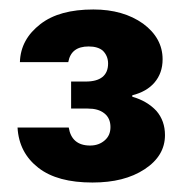

<svg xmlns="http://www.w3.org/2000/svg" viewBox="-20 -732 397 405"><path d="M22 -601C22 -601 124 -601 124 -601C124 -601 124 -601 124 -601C128 -623 142 -634 167 -634C167 -634 167 -634 167 -634C180 -634 190 -631 197 -625C204 -618 208 -609 208 -598C208 -598 208 -598 208 -598C208 -573 192 -560 161 -560C161 -560 130 -560 130 -560C130 -560 130 -503 130 -503C130 -503 165 -503 165 -503C165 -503 165 -503 165 -503C180 -503 191 -500 200 -493C209 -486 213 -476 213 -464C213 -464 213 -464 213 -464C213 -452 209 -443 201 -436C193 -429 183 -425 170 -425C170 -425 170 -425 170 -425C144 -425 129 -438 125 -463C125 -463 17 -463 17 -463C17 -463 17 -463 17 -463C19 -427 34 -399 61 -378C88 -357 126 -347 175 -347C175 -347 175 -347 175 -347C220 -347 256 -356 285 -375C314 -394 328 -418 328 -447C328 -447 328 -447 328 -447C328 -467 322 -484 310 -498C297 -512 280 -522 259 -528C259 -528 259 -531 259 -531C259 -531 259 -531 259 -531C279 -536 295 -545 306 -558C317 -571 323 -587 323 -607C323 -607 323 -607 323 -607C323 -637 309 -662 282 -682C254 -702 219 -712 177 -712C177 -712 177 -712 177 -712C129 -712 92 -702 65 -681C38 -660 23 -634 22 -601Z"/></svg>

Font: Girnar Poppins
Style: SemiBold
Weight: 500
Designer: Ninad Kale (Devanagari), Jonny Pinhorn (Latin)
Foundry: Indian Type Foundry
Version: ""